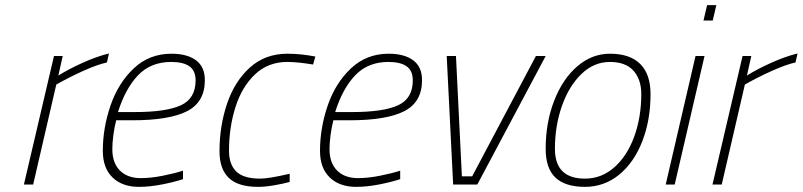

<svg xmlns="http://www.w3.org/2000/svg" viewBox="-20 -718 3123 747"><path d="M190 -500H224L207 -424Q245 -448 300 -473Q355 -498 404 -510L396 -475Q359 -467 302.5 -441.5Q246 -416 199 -389L109 0H73Z M380 -131Q380 -220 410 -307.5Q440 -395 500.5 -452Q561 -509 647 -509Q708 -509 742.5 -483.5Q777 -458 777 -406Q777 -321 708 -285.5Q639 -250 495 -250H432Q425 -223 421 -192Q417 -161 417 -138Q417 -84 446.5 -54.5Q476 -25 528 -25Q566 -25 612 -34Q658 -43 692 -54V-21Q659 -10 611 -0.5Q563 9 520 9Q456 9 418 -27.5Q380 -64 380 -131ZM504 -282Q627 -282 684 -308.5Q741 -335 741 -405Q741 -443 717 -460Q693 -477 646 -477Q567 -477 517.5 -425.5Q468 -374 439 -282Z M834 -129Q834 -228 863.5 -315Q893 -402 952.5 -455.5Q1012 -509 1098 -509Q1150 -509 1207 -498L1198 -467Q1136 -477 1098 -477Q1023 -477 972 -428.5Q921 -380 896 -301Q871 -222 871 -132Q871 -78 899.5 -50.5Q928 -23 992 -23Q1026 -23 1107 -42V-10Q1081 -3 1046.5 3Q1012 9 984 9Q906 9 870 -26Q834 -61 834 -129Z M1225 -131Q1225 -220 1255 -307.5Q1285 -395 1345.5 -452Q1406 -509 1492 -509Q1553 -509 1587.5 -483.5Q1622 -458 1622 -406Q1622 -321 1553 -285.5Q1484 -250 1340 -250H1277Q1270 -223 1266 -192Q1262 -161 1262 -138Q1262 -84 1291.5 -54.5Q1321 -25 1373 -25Q1411 -25 1457 -34Q1503 -43 1537 -54V-21Q1504 -10 1456 -0.5Q1408 9 1365 9Q1301 9 1263 -27.5Q1225 -64 1225 -131ZM1349 -282Q1472 -282 1529 -308.5Q1586 -335 1586 -405Q1586 -443 1562 -460Q1538 -477 1491 -477Q1412 -477 1362.5 -425.5Q1313 -374 1284 -282Z M1718 -500H1754L1777 -32H1817L2065 -500H2103L1837 0H1743Z M2103 -139Q2103 -241 2136 -326Q2169 -411 2226 -460Q2283 -509 2353 -509Q2431 -509 2471 -469Q2511 -429 2511 -352Q2511 -251 2479 -168.5Q2447 -86 2389 -38.5Q2331 9 2256 9Q2179 9 2141 -27Q2103 -63 2103 -139ZM2475 -352Q2475 -409 2444.5 -443Q2414 -477 2353 -477Q2291 -477 2242.5 -430.5Q2194 -384 2166.5 -306.5Q2139 -229 2139 -139Q2139 -23 2256 -23Q2320 -23 2370 -67Q2420 -111 2447.5 -186.5Q2475 -262 2475 -352Z M2731 -698H2767L2753 -638H2717ZM2686 -500H2721L2605 0H2570Z M2869 -500H2903L2886 -424Q2924 -448 2979 -473Q3034 -498 3083 -510L3075 -475Q3038 -467 2981.5 -441.5Q2925 -416 2878 -389L2788 0H2752Z"/></svg>

Font: Cairo ExtraLight
Style: Italic
Weight: 275
Italic angle: -13°
Designer: Mohamed Gaber, Accademia di Belle Arti di Urbino and others
Foundry: Kief Type Foundry, Accademia di Belle Arti di Urbino and others
Version: Version 3.011